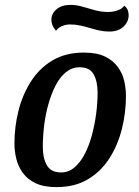

<svg xmlns="http://www.w3.org/2000/svg" viewBox="-20 -745 568 785"><path d="M211 20Q159 20 125.5 4Q92 -12 73 -38.5Q54 -65 46.5 -96.5Q39 -128 39 -158Q39 -226 55.5 -292Q72 -358 106.5 -412Q141 -466 194.5 -498Q248 -530 323 -530Q376 -530 409 -514Q442 -498 461.5 -471.5Q481 -445 488 -413.5Q495 -382 495 -353Q495 -285 478.5 -218.5Q462 -152 427.5 -98Q393 -44 339.5 -12Q286 20 211 20ZM230 -40Q260 -40 284 -60Q308 -80 326 -114.5Q344 -149 355.5 -191.5Q367 -234 373 -279Q379 -324 379 -366Q379 -412 363 -441Q347 -470 305 -470Q275 -470 250 -450Q225 -430 207.5 -396Q190 -362 178 -319.5Q166 -277 160.5 -231.5Q155 -186 155 -144Q155 -99 171.5 -69.5Q188 -40 230 -40ZM427 -616Q405 -616 385.5 -620.5Q366 -625 347.5 -630.5Q329 -636 309 -640.5Q289 -645 267 -645Q247 -645 231.5 -637.5Q216 -630 209 -619Q197 -634 193.5 -644.5Q190 -655 190 -663Q190 -689 211 -707Q232 -725 268 -725Q293 -725 318 -717.5Q343 -710 369 -703Q395 -696 422 -696Q443 -696 462 -703Q481 -710 488 -722Q500 -712 503 -701.5Q506 -691 506 -683Q506 -656 485 -636Q464 -616 427 -616Z"/></svg>

Font: Sansita Swashed Light
Style: Regular
Weight: 400
Version: Version 1.003